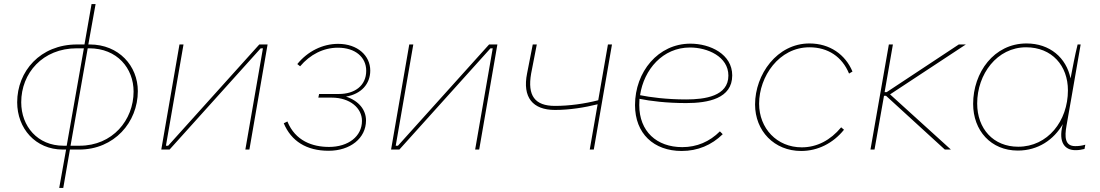

<svg xmlns="http://www.w3.org/2000/svg" viewBox="-20 -740 5442 950"><path d="M273 190H293L326 0H372C545 0 662 -135 662 -289C662 -414 568 -520 424 -520H417L453 -720H433L398 -520H361C179 -520 65 -387 65 -234C65 -105 155 0 291 0H307ZM85 -234C85 -378 191 -501 360 -501H395L310 -19H294C166 -19 85 -115 85 -234ZM329 -19 414 -501H421C560 -501 641 -402 641 -287C641 -146 537 -19 374 -19Z M778 0H819L1270 -501H1281L1194 0H1214L1304 -520H1263L812 -19H801L888 -520H868Z M1606 6C1713 6 1791 -56 1791 -144C1791 -196 1756 -241 1692 -262C1768 -275 1812 -325 1812 -391C1812 -464 1750 -523 1653 -523C1576 -523 1502 -486 1451 -423L1465 -412C1514 -470 1580 -504 1652 -504C1738 -504 1792 -457 1792 -390C1792 -315 1734 -275 1657 -275H1559L1555 -257H1621C1712 -257 1771 -205 1771 -142C1771 -65 1703 -13 1608 -13C1526 -13 1441 -43 1402 -139L1384 -130C1421 -42 1496 6 1606 6Z M1915 0H1956L2407 -501H2418L2331 0H2351L2441 -520H2400L1949 -19H1938L2025 -520H2005Z M2726 -196C2799 -196 2872 -208 2937 -224L2898 0H2918L3008 -520H2988L2940 -244C2874 -227 2798 -216 2726 -216C2626 -216 2589 -267 2608 -376L2636 -520H2616L2588 -377C2564 -258 2616 -196 2726 -196Z M3353 7C3432 7 3501 -22 3556 -76L3542 -90C3491 -39 3428 -12 3356 -12C3229 -12 3143 -90 3143 -220L3144 -251C3198 -240 3278 -230 3375 -230C3483 -230 3603 -252 3603 -367C3603 -472 3494 -524 3396 -524C3236 -524 3122 -384 3122 -220C3122 -79 3215 7 3353 7ZM3147 -269C3166 -396 3259 -505 3394 -505C3481 -505 3584 -460 3584 -366C3584 -264 3468 -248 3375 -248C3277 -248 3196 -259 3147 -269Z M3944 7C4026 7 4102 -31 4156 -98L4142 -110C4089 -46 4022 -11 3947 -11C3824 -11 3736 -105 3736 -227C3736 -361 3834 -506 3985 -506C4077 -506 4147 -459 4181 -376L4198 -386C4163 -470 4086 -525 3985 -525C3825 -525 3716 -372 3716 -223C3716 -92 3811 7 3944 7Z M4287 0H4307L4354 -266H4364L4655 0H4685L4384 -273L4759 -520H4724L4367 -284H4357L4398 -520H4378Z M5301 3C5318 3 5330 1 5346 -3L5350 -24C5332 -19 5319 -17 5300 -17C5249 -17 5247 -62 5257 -118L5275 -221L5280 -249L5327 -520H5312C5298 -464 5288 -408 5277 -352C5256 -454 5175 -525 5059 -525C4898 -525 4795 -381 4795 -226C4795 -94 4883 5 5016 5C5117 5 5194 -49 5239 -126L5237 -119C5217 -36 5248 3 5301 3ZM5057 -506C5185 -506 5264 -415 5264 -293C5264 -141 5164 -14 5018 -14C4895 -14 4815 -103 4815 -228C4815 -373 4913 -506 5057 -506Z"/></svg>

Font: Fixel Display 20240404 Thin
Style: Italic
Weight: 100
Italic angle: -10°
Designer: AlfaBravo + MacPaw
Foundry: Kyrylo Tkachov, Marchela Mozhyna, Serhii Makarenko, Maria Weinstein, Zakhar Kryvoshyya
Version: Version 1.211;Glyphs 3.2 (3225)